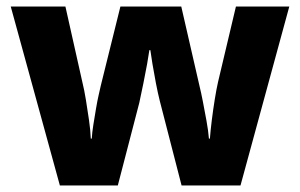

<svg xmlns="http://www.w3.org/2000/svg" viewBox="-20 -570 922 590"><path d="M471 -260Q465 -284 459 -315Q453 -346 448.5 -373.5Q444 -401 442 -416H439Q437 -401 432 -373Q427 -345 420.5 -313.5Q414 -282 408 -254L342 0H164L13 -550H181L233 -318Q239 -294 244 -263Q249 -232 253.5 -201Q258 -170 259 -144H262Q263 -163 267 -187.5Q271 -212 275 -236Q279 -260 283.5 -279.5Q288 -299 290 -308L350 -550H537L593 -306Q598 -286 603.5 -257.5Q609 -229 614.5 -199Q620 -169 622 -144H625Q627 -170 631 -202Q635 -234 640 -265Q645 -296 650 -318L705 -550H869L719 0H538Z"/></svg>

Font: Noto Sans Hebrew Thin ExtraBold
Style: Regular
Weight: 800
Version: Version 3.001